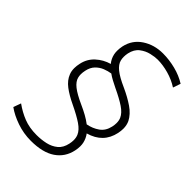

<svg xmlns="http://www.w3.org/2000/svg" viewBox="-261 -827 1049 1049"><g transform="rotate(45 264.0 -302.0)"><path d="M184.5 123Q128 123 75.5 104.8Q23 86.5 -13.5 60L2.5 16Q42 44.5 85.2 61.5Q128.5 78.5 184 78.5Q220 78.5 253.8 71Q287.5 63.5 312 43.2Q336.5 23 344.5 -15.5Q348 -31.5 348 -45.5Q348 -64.5 341.5 -80Q330.5 -106 297.5 -128.5Q264.5 -151 207 -178.5Q157 -202 124.2 -227Q91.5 -252 79 -284.5Q71.5 -302.5 71.5 -325.5Q71.5 -343 76 -363Q85.5 -409 119 -439.8Q152.5 -470.5 196.5 -483Q178.5 -505 172.5 -532.5Q170 -544.5 170 -558.5Q170 -576 174 -596Q187.5 -657.5 239 -691.5Q290.5 -725.5 358 -725.5Q406 -725.5 454.8 -713.2Q503.5 -701 543 -676L528 -632Q491 -656 446.2 -668.5Q401.5 -681 361 -681Q340 -681 310.8 -674.2Q281.5 -667.5 256 -648Q230.5 -628.5 222 -589.5Q219 -574.5 219 -560.5Q219 -547 222 -535Q228 -511 255 -489Q282 -467 338.5 -442Q390 -418.5 428.5 -392Q467 -365.5 485 -330.5Q495.5 -308.5 495.5 -281.5Q495.5 -264.5 491.5 -245Q471.5 -149.5 372 -121.5Q388.5 -99.5 394.5 -72.5Q397 -60.5 397 -47Q397 -30.5 393 -11.5Q379.5 52.5 327.5 87.8Q275.5 123 184.5 123ZM240 -211.5Q268 -199 292.5 -185.5Q317 -172 337 -156.5Q375 -163.5 405 -184.5Q435 -205.5 444 -247Q447.5 -263 447.5 -277Q447.5 -296 441 -311Q429.5 -337 396.5 -359.2Q363.5 -381.5 306 -408.5Q285.5 -418.5 267.8 -428Q250 -437.5 235.5 -448Q214 -445 190.5 -435.8Q167 -426.5 148.8 -407.8Q130.5 -389 124 -357.5Q120.5 -341.5 120.5 -327.5Q120.5 -314.5 123.5 -303.5Q129.5 -280 156.5 -258.5Q183.5 -237 240 -211.5Z"/></g></svg>

Font: Heraclito ExtraLight
Style: Italic
Weight: 200
Italic angle: -12°
Designer: Kostas Bartsokas (font) & Cristiano Sobral (main changes)
Foundry: Kostas Bartsokas (font) & Cristiano Sobral (main changes)
Version: Version 1.00;July 8, 2020;FontCreator 13.0.0.2655 64-bit